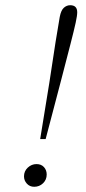

<svg xmlns="http://www.w3.org/2000/svg" viewBox="-20 -708 330 736"><path d="M134 -175 169 -390Q183 -485 193 -547Q203 -609 209 -643Q214 -669 225 -678.5Q236 -688 249 -688Q276 -688 276 -661Q276 -648 270 -620.5Q264 -593 250.5 -540.5Q237 -488 214 -399.5Q191 -311 155 -175ZM72 -32Q72 -52 86.5 -65.5Q101 -79 120 -79Q138 -79 148.5 -67.5Q159 -56 159 -39Q159 -19 145 -5.5Q131 8 111 8Q94 8 83 -4Q72 -16 72 -32Z"/></svg>

Font: Source Serif Pro Light
Style: Italic
Weight: 300
Italic angle: -12°
Designer: Frank Grießhammer
Foundry: Adobe Systems Incorporated
Version: Version 3.001;hotconv 1.0.111;makeotfexe 2.5.65597